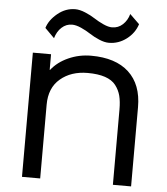

<svg xmlns="http://www.w3.org/2000/svg" viewBox="-58 -919 844 970"><g transform="rotate(5 364.0 -433.5)"><path d="M643.1 -401.9V0H550.8V-381.8Q550.8 -422.4 543.5 -451.2Q536.1 -480 517.6 -503.9Q499 -527.8 463.4 -539.8Q427.7 -551.8 375 -551.8Q291 -551.8 236.6 -505.6Q182.1 -459.5 182.1 -374V0H89.8V-629.9H182.1V-550.8H184.1Q216.3 -591.8 270.3 -616Q324.2 -640.1 384.8 -640.1Q509.3 -640.1 576.2 -578.4Q643.1 -516.6 643.1 -401.9ZM563 -867.2 611.8 -819.8Q597.2 -773.9 556.9 -743.4Q516.6 -712.9 467.8 -712.9Q445.3 -712.9 418 -724.6Q390.6 -736.3 369.1 -750.5Q347.7 -764.6 321.5 -776.4Q295.4 -788.1 274.9 -788.1Q245.6 -788.1 222.7 -767.3Q199.7 -746.6 189.9 -711.9L142.1 -759.8Q154.3 -800.3 194.8 -833.7Q235.4 -867.2 284.2 -867.2Q307.1 -867.2 335.2 -855.5Q363.3 -843.8 385 -829.6Q406.7 -815.4 432.4 -803.7Q458 -792 477.1 -792Q508.3 -792 531.2 -813.2Q554.2 -834.5 563 -867.2Z"/></g></svg>

Font: Sinkin Sans 400 Regular
Style: Regular
Weight: 400
Designer: Keith Bates
Foundry: K-Type
Version: Sinkin Sans (version 1.0)  by Keith Bates   •   © 2014   www